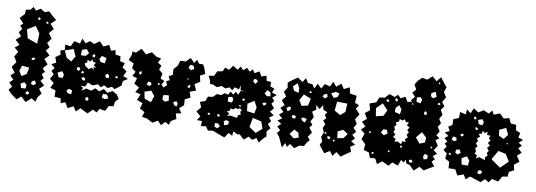

<svg xmlns="http://www.w3.org/2000/svg" viewBox="-59 -1114 4245 1521"><g transform="rotate(10 2064.0 -353.0)"><path d="M57 -18 31 -46 55 -75 27 -103 55 -131 26 -159 55 -187 24 -229 55 -271 30 -313 55 -355 21 -383 55 -411 18 -445 55 -479 32 -509 55 -539 34 -561 55 -583 19 -621 55 -659 57 -694 92 -700 114 -726 136 -700 171 -722 207 -700 241 -713 268 -687 307 -654 268 -619 301 -581 268 -543 297 -503 268 -463 293 -433 268 -403 304 -369 268 -335 301 -297 268 -259 291 -235 268 -211 290 -185 268 -159 303 -127 268 -95 294 -61 268 -27 257 11 223 -10 181 27 140 -10 106 18ZM175 -655 165 -646V-635L177 -631L185 -643ZM248 -629H235L233 -618L241 -613L252 -616ZM156 -581 92 -542 110 -473 191 -444 194 -527ZM199 -328 180 -331 169 -324 171 -309 187 -312ZM163 -246 104 -252 89 -208 113 -170 151 -193ZM223 -154 201 -143 198 -121 220 -115 238 -131ZM165 -109 143 -126 116 -109 127 -76 162 -78ZM197 -51 181 -60 171 -53 168 -39 187 -33Z M617 0 586 32 561 -6 517 17 492 -26 456 -12 450 -50 399 -54V-105L354 -118L374 -160L339 -188L362 -227L340 -252L361 -278L330 -304L366 -322L351 -365L389 -391L382 -424L415 -432L412 -476L456 -470L477 -515L525 -504L537 -546L568 -514L600 -537L636 -520L677 -549L712 -513L755 -534L777 -491L811 -502L818 -467L858 -461L863 -421L902 -413L889 -376L927 -351L907 -310L948 -294L911 -270L907 -234L878 -211L856 -196L834 -211L803 -195L771 -211L747 -191L723 -211L681 -195L640 -211L625 -176H587L610 -163L601 -138L636 -162L677 -152L707 -176L740 -157L774 -182L807 -157L845 -179L882 -157L904 -126L878 -98L873 -61L835 -56L814 -14L768 -21L749 11L717 -7L680 31ZM609 -441 586 -470 549 -458 548 -414 587 -416ZM508 -396 484 -453 416 -430 440 -376 481 -352ZM656 -441 645 -437 637 -423 656 -413 662 -430ZM752 -427 713 -438 698 -410 710 -389 746 -384ZM630 -316 650 -332 670 -316 662 -338 686 -339 662 -353 676 -377 653 -378 644 -399 630 -377 606 -390 608 -367 588 -355 599 -335ZM551 -320 534 -313 537 -297 552 -288 564 -304ZM796 -295 781 -308 765 -292 775 -272 797 -275ZM860 -300 848 -299V-287L858 -282L869 -291ZM592 -292H580L572 -281L584 -274L596 -279ZM424 -264 390 -247 405 -211 438 -213 442 -241ZM601 -246 583 -242 592 -225 609 -219 616 -237ZM806 -143 774 -144 769 -112 794 -105 822 -115ZM528 -129 499 -135 484 -117 498 -100 526 -96ZM658 -98 642 -89 644 -70 664 -68 669 -84Z M1151 -11 1109 -18 1123 -58 1082 -80 1095 -125 1047 -143 1068 -191 1023 -202 1047 -242 1004 -266 1018 -312 978 -324 998 -360 965 -383 972 -422 928 -443 945 -488 946 -516 973 -510 1014 -548 1055 -510 1098 -535 1139 -507 1179 -499 1160 -463 1191 -443 1178 -410 1210 -383 1202 -342 1235 -328 1217 -296 1237 -276 1262 -300 1249 -328 1276 -342 1262 -372 1292 -387 1289 -432 1319 -467 1332 -508 1376 -510 1409 -544 1442 -510 1462 -538 1482 -510 1515 -511 1530 -481 1544 -439 1505 -419 1516 -371 1474 -345 1496 -297 1447 -279 1462 -234 1419 -213 1422 -166 1387 -136 1412 -99 1369 -91 1381 -48 1341 -25 1329 8 1299 -10 1269 21 1239 -10 1199 14ZM1441 -488 1415 -490 1405 -463 1429 -449 1452 -464ZM1422 -379 1416 -382 1411 -378 1413 -372H1421ZM1042 -374 1027 -364 1029 -349 1043 -345 1048 -358ZM1441 -335 1429 -326 1422 -313 1438 -306 1445 -320ZM1199 -304 1189 -305 1188 -294 1196 -289 1205 -295ZM1130 -300 1110 -302 1101 -278 1125 -268 1140 -284ZM1177 -196 1146 -235 1094 -217 1105 -163 1159 -144ZM1290 -222 1247 -218 1244 -183 1267 -167 1296 -180ZM1356 -188 1333 -175 1343 -154 1364 -145 1371 -168Z M1681 -7 1643 -1 1622 -32 1581 -26 1584 -67 1543 -68 1564 -102 1527 -135 1558 -173 1541 -214 1583 -228 1596 -266 1636 -271 1662 -298 1700 -297 1722 -316 1751 -309 1767 -337 1791 -316 1807 -342 1830 -322 1844 -356H1881L1842 -361L1837 -400L1828 -365L1793 -376L1777 -349L1752 -368L1721 -354L1689 -368L1653 -352L1618 -368L1594 -367L1592 -391L1573 -430L1616 -437L1634 -476L1676 -484L1691 -516L1724 -504L1751 -542L1791 -517L1811 -546L1835 -520L1862 -545L1887 -518L1910 -540L1927 -513L1964 -534L1985 -497L2024 -510L2033 -470L2069 -467V-432L2103 -419L2091 -385L2131 -373L2099 -346L2120 -323L2101 -298L2128 -266L2101 -234L2135 -210L2101 -186L2124 -161L2101 -135L2128 -105L2101 -75L2108 -37L2080 -10L2056 23L2032 -10L2000 10L1969 -10L1934 20L1900 -12L1886 -19L1885 -9L1843 -30L1839 6L1807 -11L1780 30ZM1948 -469 1931 -465 1929 -446 1950 -430 1966 -455ZM2079 -384 2051 -399 2034 -369 2056 -350 2084 -355ZM1890 -298 1877 -301 1867 -291 1876 -280 1886 -287ZM2062 -294 2048 -299 2030 -291 2042 -272 2058 -280ZM1965 -297 1914 -265 1921 -207 1981 -198 1991 -250ZM1799 -274 1788 -297 1756 -292 1757 -256 1788 -251ZM1863 -244 1853 -246V-235L1860 -230L1867 -236ZM1852 -140 1856 -162 1877 -171 1869 -193 1884 -211 1868 -209 1865 -224 1849 -209 1828 -216 1812 -201 1790 -205 1784 -184 1763 -178 1786 -164 1772 -141 1795 -149ZM2047 -145 1976 -162 1962 -87 2018 -48 2066 -90ZM1703 -145 1692 -139 1697 -127 1712 -123 1714 -138ZM1629 -141 1617 -140 1619 -128 1631 -124 1638 -135ZM1795 -99 1775 -109 1753 -96 1762 -65 1792 -75ZM1714 -70H1687L1689 -40L1714 -32L1730 -52Z M2206 -51 2184 -77 2206 -103 2178 -129 2206 -154 2171 -176 2206 -198 2175 -224 2206 -250 2177 -278 2206 -306 2178 -340 2206 -374 2182 -409 2206 -445 2199 -485 2231 -510 2273 -539 2314 -510 2336 -545 2358 -510 2395 -506 2415 -475 2435 -517 2469 -485 2491 -525 2535 -513 2554 -555 2583 -520 2619 -551 2646 -512 2691 -534 2700 -486 2756 -477 2752 -420 2787 -407 2767 -375 2803 -336 2775 -291 2795 -257 2775 -223 2801 -195 2775 -167 2801 -141 2775 -115 2811 -93 2775 -71 2788 -32 2754 -10 2714 20 2674 -10 2649 25 2623 -10 2581 16 2550 -23 2534 -46 2550 -71 2535 -108 2550 -146 2535 -179 2550 -213 2528 -237 2550 -260 2533 -284 2549 -308 2515 -323 2506 -359 2485 -322 2452 -350 2460 -314 2430 -292 2450 -252 2430 -213 2450 -189 2430 -165 2457 -128 2430 -90 2451 -67 2430 -43 2413 -12 2377 -10 2340 18 2302 -10 2282 18 2263 -10 2243 29ZM2297 -458 2278 -493 2245 -464 2260 -430 2298 -420ZM2619 -471 2588 -479 2553 -461 2579 -429 2608 -441ZM2523 -451 2503 -445 2489 -427 2511 -413 2530 -428ZM2395 -449 2385 -450 2382 -437 2394 -435 2402 -442ZM2402 -391 2342 -415 2314 -365 2339 -323 2389 -334ZM2693 -403 2611 -405 2604 -332 2653 -304 2690 -336ZM2259 -299 2236 -298 2226 -282 2237 -262 2258 -275ZM2297 -240 2277 -236 2283 -215 2302 -213 2312 -230ZM2375 -235 2353 -228 2364 -208 2387 -197 2399 -225ZM2697 -193 2656 -173 2662 -120 2711 -129 2738 -167ZM2570 -148 2561 -153 2554 -142 2565 -137 2571 -142ZM2352 -108 2316 -128 2284 -88 2323 -58 2361 -72ZM2595 -124 2580 -118 2587 -104 2601 -100 2609 -115ZM2643 -104 2634 -103 2631 -95 2638 -87 2646 -94Z M3045 -1 3008 28 2986 -14 2944 -11 2929 -51 2885 -65 2889 -111 2853 -145 2869 -193 2835 -220 2866 -250 2832 -282 2868 -312 2842 -353 2880 -383 2866 -435 2917 -453 2935 -495 2979 -502 3010 -536 3053 -520 3078 -542 3101 -518 3138 -537 3159 -500 3195 -505 3185 -517 3212 -549 3185 -578 3212 -608 3191 -644 3212 -679 3243 -708 3284 -700 3322 -734 3359 -700 3389 -738 3418 -700 3445 -667 3431 -627 3455 -587 3431 -547 3454 -515 3431 -483 3451 -447 3431 -411 3451 -379 3431 -347 3452 -313 3431 -279 3459 -259 3431 -239 3457 -199 3431 -159 3462 -135 3431 -111 3453 -89 3431 -67 3457 -32 3418 -10 3381 13 3343 -10 3303 28 3264 -10 3235 -18 3227 -46 3213 -21 3190 -38 3173 11 3125 -6 3100 25ZM3389 -694 3381 -695 3378 -687 3385 -680 3392 -686ZM3367 -617 3335 -601V-577L3355 -562L3381 -580ZM3272 -535 3258 -554 3228 -548 3230 -513 3264 -506ZM3416 -534H3405L3397 -523L3409 -518L3421 -522ZM3082 -504 3069 -517 3062 -499 3069 -488 3082 -490ZM3212 -486 3198 -502 3201 -484ZM3015 -488 3002 -494 2993 -481 3005 -472 3016 -476ZM3100 -463 3076 -436V-403L3118 -393L3124 -433ZM2970 -454 2923 -407 2933 -344 2992 -358 3015 -405ZM3327 -441 3314 -453 3304 -438 3309 -423H3327ZM3168 -160 3175 -186 3201 -183 3192 -206 3212 -222 3199 -243 3213 -262 3197 -281 3212 -302 3188 -316 3200 -341 3176 -340 3164 -360 3145 -347 3124 -356 3121 -333 3099 -326 3105 -304 3091 -286 3101 -266 3091 -246 3111 -228 3095 -206 3118 -195 3114 -170 3137 -177ZM3355 -246 3315 -283 3275 -234 3311 -190 3353 -207ZM3036 -255 3008 -251 2995 -225 3021 -206 3049 -226ZM2909 -222 2902 -214V-206L2911 -203L2917 -213ZM3411 -184 3403 -180 3405 -169 3415 -171 3417 -178ZM3178 -144 3172 -152 3163 -145 3165 -134 3177 -133ZM3393 -109 3367 -118 3357 -97 3364 -73 3392 -80ZM3089 -90 3084 -97 3075 -93 3076 -82 3087 -81ZM2961 -63 2950 -58V-48L2959 -45L2968 -51ZM3283 -40 3270 -54 3250 -48 3258 -30 3271 -29Z M3751 -3 3720 25 3699 -11 3650 6 3625 -40 3572 -38 3568 -90 3532 -110 3538 -151 3507 -174 3528 -206 3507 -225 3526 -246 3498 -268 3526 -290 3493 -313 3530 -330 3512 -362 3543 -381 3541 -427 3584 -445 3585 -493 3632 -482 3635 -523 3668 -498 3688 -541 3727 -514 3767 -539 3811 -520 3833 -549 3851 -518 3898 -537 3934 -502 3977 -513 3996 -473 4040 -470 4046 -427 4083 -412 4074 -373 4114 -362 4084 -334 4113 -315 4088 -290 4121 -260 4088 -230 4116 -187 4077 -155 4087 -113 4048 -93 4043 -53 4003 -48 3977 -3 3926 -14 3903 16 3871 -3 3841 26ZM3721 -467 3714 -477 3700 -474 3703 -461 3716 -454ZM3769 -467 3736 -456 3746 -424 3775 -419 3785 -444ZM3966 -432 3914 -408 3921 -362 3961 -342 3991 -381ZM3741 -394 3726 -395 3728 -380 3740 -374 3749 -385ZM3844 -152 3841 -175 3859 -189 3850 -210 3862 -229 3844 -250 3863 -270 3844 -290 3861 -311 3846 -328 3854 -350 3827 -351V-377L3807 -363L3787 -377L3784 -353L3760 -350L3774 -327L3753 -311L3764 -290L3751 -270L3768 -250L3752 -229L3763 -210L3755 -189L3777 -177L3770 -152L3795 -167ZM3643 -326H3627L3617 -313L3630 -304L3642 -310ZM3996 -317 3990 -312 3992 -306 3998 -305 4001 -311ZM3591 -289 3565 -293 3556 -267 3577 -257 3596 -266ZM3998 -229 3937 -242 3895 -168 3972 -113 4033 -173ZM3631 -200 3606 -193 3602 -170 3623 -158 3646 -175ZM3569 -156 3559 -161 3551 -149 3563 -144 3573 -146ZM3723 -126 3699 -157 3659 -134 3669 -85H3719ZM3841 -55 3821 -67 3807 -60 3801 -39 3826 -34Z"/></g></svg>

Font: Rubik Gemstones
Style: Regular
Weight: 400
Designer: Hubert and Fischer, NaN
Foundry: Hubert and Fischer, NaN
Version: Version 2.200